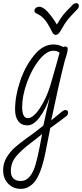

<svg xmlns="http://www.w3.org/2000/svg" viewBox="-66 -792 522 1222"><path d="M-46 291Q-46 247 -24.5 211Q-3 175 26.5 148.5Q56 122 104 87Q110 83 115 79.5Q120 76 123 74Q166 43 210 7Q217 -25 230 -84Q243 -143 251 -173Q224 -95 185.5 -44.5Q147 6 108 6Q71 6 50.5 -20.5Q30 -47 30 -94Q30 -182 62.5 -277Q95 -372 151 -440Q206 -509 275 -509Q307 -509 336 -493Q342 -496 349 -496Q365 -496 365 -480Q365 -466 357 -440Q349 -414 347 -408Q334 -361 304 -229L260 -26Q270 -33 303 -61Q307 -64 318 -73.5Q329 -83 336.5 -87.5Q344 -92 349 -92Q367 -92 367 -75Q367 -63 359 -55Q307 -15 254 23L225 170Q196 319 150 370Q114 410 67 410Q18 410 -14 377Q-46 344 -46 291ZM256 -254 295 -390 313 -456Q299 -469 274 -469Q231 -469 184.5 -412Q138 -355 106 -268Q75 -182 75 -111Q75 -40 112 -40Q134 -40 161 -69Q188 -98 213.5 -147.5Q239 -197 256 -254ZM187 140 202 61Q166 91 130 118Q75 159 39 200.5Q3 242 3 296Q3 328 19.5 344Q36 360 65 360Q100 360 123 332Q146 304 159.5 258.5Q173 213 187 140ZM255 -610Q219 -680 180 -699Q177 -701 168.5 -705Q160 -709 156.5 -713Q153 -717 153 -724Q153 -734 162 -741.5Q171 -749 184 -749Q208 -749 238 -716Q268 -683 296 -636Q322 -680 338 -699.5Q354 -719 399 -764Q409 -772 418 -772Q436 -772 436 -755Q436 -745 428 -735Q380 -686 363.5 -665Q347 -644 323 -602Q314 -585 306 -577.5Q298 -570 288 -570Q280 -570 274.5 -576Q269 -582 263.5 -593Q258 -604 255 -610Z"/></svg>

Font: Bad Script
Style: Regular
Weight: 400
Italic angle: -10°
Designer: Roman Shchyukin (Gaslight Type Foundry), Cyreal (Charset Expansion)
Foundry: Gaslight
Version: Version 2.000